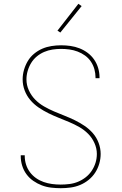

<svg xmlns="http://www.w3.org/2000/svg" viewBox="-20 -981 640 1009"><path d="M299 8Q274 8 248.5 5Q223 2 199.5 -7Q176 -16 155 -30.5Q134 -45 119 -65.5Q104 -86 96.5 -110.5Q89 -135 89 -160V-165H110V-161Q110 -138 117 -116Q124 -94 137.5 -76Q151 -58 169.5 -45Q188 -32 209.5 -24.5Q231 -17 253.5 -14Q276 -11 299 -11Q322 -11 345.5 -14Q369 -17 390.5 -26Q412 -35 430.5 -49.5Q449 -64 462 -83.5Q475 -103 482 -125.5Q489 -148 489 -172Q489 -201 476.5 -229Q464 -257 443 -278Q422 -299 396.5 -313.5Q371 -328 343.5 -339.5Q316 -351 288.5 -362Q261 -373 234.5 -386Q208 -399 183 -416Q158 -433 139 -455.5Q120 -478 109.5 -506Q99 -534 99 -564Q99 -589 106 -613.5Q113 -638 126 -660Q139 -682 159 -698.5Q179 -715 202 -725Q225 -735 250.5 -739Q276 -743 301 -743Q326 -743 350.5 -739.5Q375 -736 398 -727Q421 -718 441 -703Q461 -688 475 -667.5Q489 -647 496 -623Q503 -599 503 -575V-570H482V-574Q482 -596 476 -617.5Q470 -639 457.5 -657.5Q445 -676 427 -689Q409 -702 388 -710Q367 -718 345 -721Q323 -724 301 -724Q278 -724 255.5 -720.5Q233 -717 212 -708Q191 -699 173.5 -684.5Q156 -670 144 -650.5Q132 -631 125.5 -608.5Q119 -586 119 -564Q119 -534 131.5 -506.5Q144 -479 164.5 -458Q185 -437 211 -422Q237 -407 264 -395.5Q291 -384 319 -373Q347 -362 373.5 -349Q400 -336 424.5 -319.5Q449 -303 468.5 -280.5Q488 -258 498.5 -229.5Q509 -201 509 -172Q509 -146 501.5 -120.5Q494 -95 480 -73.5Q466 -52 445.5 -35.5Q425 -19 401 -9Q377 1 351 4.5Q325 8 299 8ZM297 -810 282 -820 392 -961 409 -949Z"/></svg>

Font: Iosevka Thin Extended
Style: Regular
Weight: 100
Width: 7
Monospace: yes
Designer: Belleve Invis
Foundry: Belleve Invis
Version: Version 32.5.0; ttfautohint (v1.8.4)